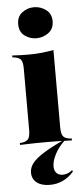

<svg xmlns="http://www.w3.org/2000/svg" viewBox="-57 -666 388 895"><g transform="rotate(-5 136.5 -218.5)"><path d="M65.3 -209.7V-352.4Q65.3 -381.5 57.3 -393.5Q49.2 -405.6 25 -408.9L16.9 -409.7V-418.5Q41.1 -416.9 59.7 -416.5Q78.2 -416.1 96.8 -416.1Q126.6 -416.1 154 -419Q181.5 -421.8 210.5 -427.4V-418.5V-209.7ZM137.9 -2.4Q112.9 -2.4 85.9 -2Q58.9 -1.6 16.9 0V-8.9L26.6 -9.7Q49.2 -12.9 57.3 -25Q65.3 -37.1 65.3 -66.1V-209.7H210.5V-66.1Q210.5 -37.1 218.5 -25Q226.6 -12.9 249.2 -9.7L259.7 -8.9V0Q217.7 -1.6 190.7 -2Q163.7 -2.4 137.9 -2.4ZM139.5 197.6Q100.8 197.6 78.6 180.2Q56.5 162.9 56.5 133.1Q56.5 109.7 72.6 89.1Q88.7 68.5 125 45.6Q161.3 22.6 221 -4.8H227.4Q226.6 -3.2 224.2 -0.8Q221.8 1.6 220.2 3.2Q194.4 28.2 179 58.9Q163.7 89.5 163.7 113.7Q163.7 133.1 174.2 144.4Q184.7 155.6 203.2 155.6Q229 155.6 248.4 137.9L251.6 145.2Q229 171 200.8 184.3Q172.6 197.6 139.5 197.6ZM137.1 -488.7Q106.5 -488.7 81.9 -506.9Q57.3 -525 57.3 -561.3Q57.3 -596.8 81.9 -615.3Q106.5 -633.9 137.1 -633.9Q167.7 -633.9 193.1 -615.3Q218.5 -596.8 218.5 -561.3Q218.5 -525.8 193.1 -507.3Q167.7 -488.7 137.1 -488.7Z"/></g></svg>

Font: Playfair 144pt SemiCondensed Black
Style: Regular
Weight: 900
Width: 4
Designer: Claus Eggers Sørensen
Foundry: Claus Eggers Sørensen
Version: Version 2.203